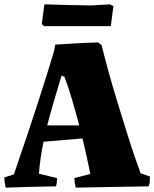

<svg xmlns="http://www.w3.org/2000/svg" viewBox="-20 -856 709 882"><path d="M6 6Q4 -4 2 -16.5Q0 -29 0 -41L44 -55Q53 -82 70.5 -133.5Q88 -185 110 -250Q132 -315 154 -383.5Q176 -452 195.5 -514Q215 -576 228 -620L234 -651Q281 -654 333.5 -657Q386 -660 432 -661L447 -648Q459 -598 477.5 -530.5Q496 -463 518.5 -390Q541 -317 562 -249.5Q583 -182 600.5 -131.5Q618 -81 626 -60L669 -45Q669 -33 668 -21.5Q667 -10 663 0Q572 1 486.5 3Q401 5 328 6Q322 -17 322 -38L395 -57Q389 -88 379.5 -130.5Q370 -173 359 -220L180 -205Q172 -166 166.5 -129Q161 -92 159 -58L242 -38Q242 -28 241 -18.5Q240 -9 237 0Q173 1 114.5 2.5Q56 4 6 6ZM197 -280H344Q327 -344 309.5 -403.5Q292 -463 276 -503L263 -509Q248 -459 230 -399Q212 -339 197 -280ZM182 -736 172 -746 184 -836Q236 -834 294 -833Q352 -832 398 -831L485 -836L501 -828L489 -736Z"/></svg>

Font: Labrada ExtraBold
Style: Regular
Weight: 800
Designer: Mercedes Jáuregui
Foundry: Omnibus-Type Team
Version: Version 1.000; ttfautohint (v1.8.4.7-5d5b)